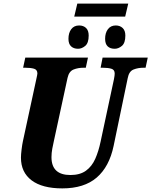

<svg xmlns="http://www.w3.org/2000/svg" viewBox="-20 -1033 838 1063"><path d="M391 -941 408 -1013H690L673 -941ZM412 -763Q388 -763 373.5 -776.5Q359 -790 359 -818Q359 -851 374.5 -871.5Q390 -892 418 -892Q442 -892 456.5 -878Q471 -864 471 -836Q471 -795 452 -779Q433 -763 412 -763ZM615 -763Q590 -763 576 -776.5Q562 -790 562 -818Q562 -851 577.5 -871.5Q593 -892 621 -892Q644 -892 659 -878Q674 -864 674 -836Q674 -795 655 -779Q636 -763 615 -763ZM325 10Q214 10 155 -34.5Q96 -79 96 -160Q96 -177 99.5 -205.5Q103 -234 107 -252L180 -590Q187 -621 187 -626Q187 -647 168.5 -652.5Q150 -658 120 -658H108L120 -714H467L455 -658H442Q412 -658 387 -648Q362 -638 354 -602L278 -251Q274 -235 269.5 -210Q265 -185 265 -163Q265 -64 370 -64Q423 -64 456 -88Q489 -112 507.5 -154Q526 -196 537 -249L611 -595Q613 -604 614 -613Q615 -622 615 -626Q615 -647 596.5 -652.5Q578 -658 549 -658H537L548 -714H798L786 -658H774Q744 -658 719 -648Q694 -638 687 -600L609 -225Q585 -110 515.5 -50Q446 10 325 10Z"/></svg>

Font: Noto Serif SemiCondensed ExtraBold
Style: Italic
Weight: 800
Width: 4
Italic angle: -12°
Designer: Monotype Design Team
Foundry: Monotype Imaging Inc.
Version: Version 2.014; ttfautohint (v1.8.4.7-5d5b)